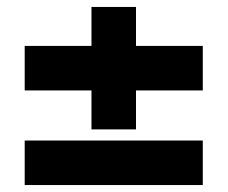

<svg xmlns="http://www.w3.org/2000/svg" viewBox="-20 -532 655 552"><path d="M243 -160V-272H51V-400H243V-512H371V-400H563V-272H371V-160ZM51 0V-128H563V0Z"/></svg>

Font: Chivo Medium Black
Style: Regular
Weight: 900
Version: Version 2.002